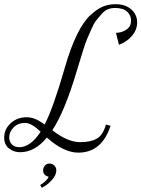

<svg xmlns="http://www.w3.org/2000/svg" viewBox="-108 -720 675 917"><path d="M398 -125 420 -119Q378 9 266 9Q196 9 116 -63Q58 7 -12 7Q-42 7 -65 -11Q-88 -29 -88 -63Q-88 -103 -57 -131.5Q-26 -160 20 -160Q60 -160 105 -125Q145 -200 202 -398Q229 -492 260 -555Q291 -618 324 -648Q357 -678 384.5 -689Q412 -700 444 -700Q491 -700 519 -675Q547 -650 547 -613Q547 -578 522.5 -549Q498 -520 460 -506L446 -563Q475 -564 496.5 -579Q518 -594 518 -622Q518 -647 499 -664.5Q480 -682 441 -682Q423 -682 407 -675.5Q391 -669 377 -653Q363 -637 351.5 -622.5Q340 -608 328 -580Q316 -552 308.5 -535Q301 -518 290 -483Q279 -448 274.5 -433Q270 -418 259 -382Q201 -187 142 -98Q215 -41 275 -41Q325 -41 354.5 -58Q384 -75 398 -125ZM-16 -17Q38 -17 86 -91Q42 -133 12 -133Q-22 -133 -43 -111.5Q-64 -90 -64 -65Q-64 -43 -51 -30Q-38 -17 -16 -17ZM92 177 84 164Q119 141 124 124Q98 118 98 93Q98 80 107 70.5Q116 61 128 61Q142 61 151.5 70.5Q161 80 161 94Q161 116 140 139.5Q119 163 92 177Z"/></svg>

Font: Dynalight
Style: Regular
Weight: 400
Designer: Astigmatic (AOETI)
Foundry: Astigmatic (AOETI)
Version: Version 1.000